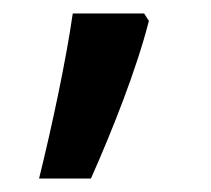

<svg xmlns="http://www.w3.org/2000/svg" viewBox="-20 -136 313 285"><path d="M201 -105 194 -116H88C78 -46 57 52 38 129H115C147 57 183 -34 201 -105Z"/></svg>

Font: Noto Sans Medefaidrin Medium
Style: Regular
Weight: 500
Designer: Dalton Maag Ltd
Foundry: Dalton Maag Ltd
Version: Version 1.002